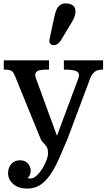

<svg xmlns="http://www.w3.org/2000/svg" viewBox="-20 -845 618 1114"><path d="M2 0ZM140.1 188.5Q152.8 190.9 161.4 190.7Q169.9 190.4 181.9 182.4Q193.8 174.3 205.1 161.1Q227.1 136.2 242.9 100.6Q258.8 64.9 258.8 44.4Q258.8 23.9 253.7 13.2Q248.5 2.4 241.7 -5.6Q234.9 -13.7 227.1 -21.5Q219.2 -29.3 214.4 -42.5L72.8 -389.2Q62.5 -419.4 51.3 -430.4Q40 -441.4 2 -441.4V-495.1H264.6V-441.4Q208.5 -441.4 196.8 -432.4Q185.1 -423.3 184.6 -413.6Q184.1 -403.8 189 -389.2L310.5 -57.1L434.1 -389.2Q445.3 -417.5 427.2 -429.4Q409.2 -441.4 350.6 -441.4V-495.1H578.1V-441.4Q545.9 -441.4 529.5 -428.5Q513.2 -415.5 502.9 -389.2L372.1 -40Q355 -1.5 339.8 35.2Q324.7 71.8 309.1 104Q274.4 175.8 233.9 212.4Q193.4 249 139.4 249Q85.4 249 56.2 222.4Q26.9 195.8 26.9 160.9Q26.9 126 46.4 105.5Q65.9 85 95.2 85Q137.2 85 153.3 122.1Q158.2 133.3 158.2 146Q158.2 170.4 140.1 188.5ZM334.5 -612.8Q316.4 -583 291 -583Q279.3 -583 272.7 -590.6Q266.1 -598.1 266.1 -605.2Q266.1 -612.3 267.6 -617.7L292 -732.9Q302.7 -783.2 312.5 -798.3Q330.6 -825.2 359.4 -825.2Q418 -825.2 418 -777.8Q418 -752 397.9 -718.3Z"/></svg>

Font: Arbutus Slab
Style: Regular
Weight: 400
Version: Version 1.002; ttfautohint (v0.92) -l 10 -r 16 -G 200 -x 7 -